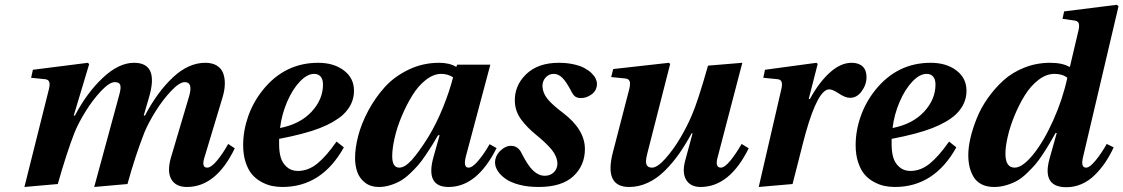

<svg xmlns="http://www.w3.org/2000/svg" viewBox="-20 -762 4651 795"><path d="M81.1 12.2 182.1 -391.1Q187.5 -411.1 184.1 -421.9Q180.7 -432.6 167 -434.1L108.9 -439.9L116.2 -473.1L344.2 -502L349.1 -496.1L285.2 -283.2H290Q339.8 -377.9 405.8 -439.9Q471.7 -502 535.2 -502Q640.1 -502 596.2 -356L575.2 -284.2L580.1 -283.2Q630.9 -380.4 695.6 -441.2Q760.3 -502 830.1 -502Q858.9 -502 877.7 -490.5Q896.5 -479 904.1 -458.7Q911.6 -438.5 910.9 -412.6Q910.2 -386.7 900.9 -356.9L828.1 -115.2Q812 -67.9 837.9 -67.9Q854.5 -67.9 878.9 -97.4Q903.3 -127 924.8 -166L952.1 -147.9Q875 12.2 753.9 12.2Q708.5 12.2 689.9 -18.8Q671.4 -49.8 687 -106.9L763.2 -363.8Q779.8 -421.9 745.1 -421.9Q723.1 -421.9 688.5 -385.3Q653.8 -348.6 624 -300.8Q594.2 -252.9 578.1 -213.9Q539.6 -115.7 507.8 0L370.1 12.2L475.1 -374Q481.9 -400.4 477.5 -411.1Q473.1 -421.9 455.1 -421.9Q433.1 -421.9 398.2 -384.8Q363.3 -347.7 333.5 -299.3Q303.7 -251 288.1 -211.9Q255.9 -128.9 219.2 0Z M1139.6 -231.9Q1223.1 -248.5 1270.3 -299.6Q1317.4 -350.6 1317.4 -412.1Q1317.4 -433.1 1307.9 -444.6Q1298.3 -456.1 1280.8 -456.1Q1252 -456.1 1221.7 -424.3Q1191.4 -392.6 1168.9 -340.6Q1146.5 -288.6 1139.6 -231.9ZM986.8 -161.1Q986.8 -220.2 1007.3 -279.3Q1027.8 -338.4 1067.4 -388.2Q1158.2 -502 1297.4 -502Q1362.3 -502 1404.1 -470.2Q1445.8 -438.5 1445.8 -386.2Q1445.8 -329.1 1399.4 -286.1Q1364.7 -255.4 1303.7 -231.4Q1242.7 -207.5 1135.7 -187V-163.1Q1135.7 -133.8 1142.3 -110.6Q1148.9 -87.4 1167.2 -70.8Q1185.5 -54.2 1213.4 -54.2Q1255.9 -54.2 1293.2 -84.2Q1330.6 -114.3 1373.5 -175.8L1403.8 -151.9Q1312.5 12.2 1149.4 12.2Q1126.5 12.2 1105 7.6Q1083.5 2.9 1061.3 -9.3Q1039.1 -21.5 1023.2 -40.3Q1007.3 -59.1 997.1 -90.1Q986.8 -121.1 986.8 -161.1Z M1604 -115.2Q1604 -67.9 1633.3 -67.9Q1656.2 -67.9 1684.8 -99.4Q1713.4 -130.9 1752.9 -193.8Q1787.1 -250 1814.2 -316.9Q1841.3 -383.8 1856 -441.9Q1834.5 -456.1 1807.1 -456.1Q1774.9 -456.1 1742.9 -430.9Q1710.9 -405.8 1686.8 -366.2Q1662.6 -326.7 1643.3 -280.8Q1624 -234.9 1614 -190.9Q1604 -147 1604 -115.2ZM1450.2 -107.9Q1450.2 -148.9 1463.1 -199.2Q1476.1 -249.5 1504.6 -303.2Q1533.2 -356.9 1572.8 -400.9Q1612.3 -444.8 1671.4 -473.4Q1730.5 -502 1798.3 -502Q1841.8 -502 1869.1 -484.9L1873 -494.1H2010.3L1909.2 -115.2Q1897 -67.9 1919.9 -67.9Q1936.5 -67.9 1960.9 -97.2Q1985.4 -126.5 2007.3 -165L2036.1 -148.9Q1955.6 12.2 1837.4 12.2Q1739.7 12.2 1775.4 -113.8L1800.3 -202.1H1793.9Q1778.8 -176.3 1769.5 -161.1Q1760.3 -146 1742.9 -120.4Q1725.6 -94.7 1712.2 -79.1Q1698.7 -63.5 1678.5 -44.2Q1658.2 -24.9 1639.4 -13.9Q1620.6 -2.9 1596.9 4.6Q1573.2 12.2 1548.3 12.2Q1514.6 12.2 1491.7 -5.6Q1468.8 -23.4 1459.5 -49.6Q1450.2 -75.7 1450.2 -107.9Z M2029.8 -88.9Q2029.8 -115.7 2051 -137Q2072.3 -158.2 2095.7 -158.2Q2125 -158.2 2139.6 -127.9Q2166 -75.2 2188.5 -54.7Q2210.9 -34.2 2235.8 -34.2Q2258.3 -34.2 2273.2 -48.6Q2288.1 -63 2288.1 -85.9Q2286.1 -116.2 2263.7 -143.1Q2241.2 -169.9 2201.7 -202.1Q2162.6 -233.9 2138.2 -266.8Q2113.8 -299.8 2111.8 -339.8Q2108.9 -406.2 2158 -454.1Q2207 -502 2293.9 -502Q2326.2 -502 2353.5 -496.1Q2380.9 -490.2 2398.4 -481Q2416 -471.7 2428.5 -460Q2440.9 -448.2 2446.3 -436.8Q2451.7 -425.3 2451.7 -415Q2451.7 -387.7 2430.4 -371.8Q2409.2 -356 2385.7 -356Q2371.6 -356 2362.8 -361.6Q2354 -367.2 2346.7 -381.8Q2325.7 -422.4 2309.1 -439.2Q2292.5 -456.1 2272.9 -456.1Q2252.9 -456.1 2239.3 -441.2Q2225.6 -426.3 2226.1 -403.8Q2227.5 -376.5 2247.1 -352.3Q2266.6 -328.1 2311 -294.9Q2401.9 -225.6 2401.9 -145Q2401.9 -77.1 2354.2 -32.5Q2306.6 12.2 2210 12.2Q2165 12.2 2129.4 2.7Q2093.8 -6.8 2072.8 -22Q2051.8 -37.1 2040.8 -54.4Q2029.8 -71.8 2029.8 -88.9Z M2510.7 -442.9 2519 -476.1 2750 -502 2754.9 -497.1 2660.6 -127.9Q2655.3 -107.9 2654.8 -95.5Q2654.3 -83 2660.2 -75.4Q2666 -67.9 2679.7 -67.9Q2701.7 -67.9 2734.9 -105Q2768.1 -142.1 2796.9 -190.9Q2825.7 -239.7 2844.7 -285.2Q2869.6 -341.8 2911.6 -490.2L3053.7 -502L2952.6 -115.2Q2938.5 -67.9 2964.8 -67.9Q2980.5 -67.9 3004.2 -96.9Q3027.8 -126 3050.8 -166L3080.1 -147.9Q3001 12.2 2880.9 12.2Q2839.4 12.2 2821.5 -16.8Q2803.7 -45.9 2816.9 -96.2L2847.7 -210H2843.8Q2817.9 -162.6 2792 -125.5Q2766.1 -88.4 2733.6 -55.9Q2701.2 -23.4 2663.3 -5.6Q2625.5 12.2 2585 12.2Q2480 12.2 2518.1 -132.8L2585 -391.1Q2590.8 -413.6 2587.4 -424.6Q2584 -435.5 2569.8 -437Z M3121.6 12.2 3214.8 -391.1Q3219.7 -411.1 3216.6 -421.9Q3213.4 -432.6 3199.7 -434.1L3140.6 -439.9L3147.5 -473.1L3360.8 -502L3365.7 -497.1L3328.6 -352.1H3333.5Q3372.1 -422.4 3416.7 -462.2Q3461.4 -502 3505.9 -502Q3535.2 -502 3551.5 -487.1Q3567.9 -472.2 3567.9 -442.9Q3567.9 -411.6 3548.1 -384.3Q3528.3 -356.9 3499.5 -356.9Q3479.5 -356.9 3451.7 -376Q3427.2 -392.1 3413.6 -392.1Q3367.2 -392.1 3316.4 -212.9Q3306.6 -177.7 3288.3 -104.2Q3270 -30.8 3261.7 0Z M3675.8 -231.9Q3759.3 -248.5 3806.4 -299.6Q3853.5 -350.6 3853.5 -412.1Q3853.5 -433.1 3844 -444.6Q3834.5 -456.1 3816.9 -456.1Q3788.1 -456.1 3757.8 -424.3Q3727.5 -392.6 3705.1 -340.6Q3682.6 -288.6 3675.8 -231.9ZM3522.9 -161.1Q3522.9 -220.2 3543.5 -279.3Q3564 -338.4 3603.5 -388.2Q3694.3 -502 3833.5 -502Q3898.4 -502 3940.2 -470.2Q3981.9 -438.5 3981.9 -386.2Q3981.9 -329.1 3935.5 -286.1Q3900.9 -255.4 3839.8 -231.4Q3778.8 -207.5 3671.9 -187V-163.1Q3671.9 -133.8 3678.5 -110.6Q3685.1 -87.4 3703.4 -70.8Q3721.7 -54.2 3749.5 -54.2Q3792 -54.2 3829.3 -84.2Q3866.7 -114.3 3909.7 -175.8L3939.9 -151.9Q3848.6 12.2 3685.5 12.2Q3662.6 12.2 3641.1 7.6Q3619.6 2.9 3597.4 -9.3Q3575.2 -21.5 3559.3 -40.3Q3543.5 -59.1 3533.2 -90.1Q3522.9 -121.1 3522.9 -161.1Z M4143.1 -126Q4143.1 -67.9 4181.2 -67.9Q4213.9 -67.9 4257.8 -122.1Q4301.8 -176.3 4340.8 -263.2Q4379.9 -350.1 4399.4 -439.9Q4379.4 -456.1 4346.2 -456.1Q4312 -456.1 4279.5 -430.9Q4247.1 -405.8 4223.1 -366.9Q4199.2 -328.1 4180.7 -283Q4162.1 -237.8 4152.6 -196.3Q4143.1 -154.8 4143.1 -126ZM3989.3 -120.1Q3989.3 -150.9 3998 -189.5Q4006.8 -228 4024.2 -271.5Q4041.5 -314.9 4070.1 -355.5Q4098.6 -396 4134.8 -429Q4170.9 -461.9 4221.2 -481.9Q4271.5 -502 4328.1 -502Q4379.4 -502 4408.2 -484.9L4410.2 -485.8L4445.3 -634.8Q4450.2 -654.8 4446.8 -664.8Q4443.4 -674.8 4430.2 -676.8L4379.4 -684.1L4386.2 -714.8L4604.5 -742.2L4611.3 -735.8L4465.3 -115.2Q4453.1 -67.9 4477.1 -67.9Q4492.2 -67.9 4516.6 -97.7Q4541 -127.4 4562.5 -166L4591.3 -151.9Q4575.2 -117.2 4556.2 -89.1Q4537.1 -61 4512.9 -37.1Q4488.8 -13.2 4458.7 0Q4428.7 13.2 4395.5 13.2Q4293.9 13.2 4325.2 -103L4355.5 -210.9L4351.1 -211.9Q4335 -183.6 4325.4 -167.2Q4315.9 -150.9 4298.1 -123.8Q4280.3 -96.7 4266.4 -80.6Q4252.4 -64.5 4231.9 -44.7Q4211.4 -24.9 4191.9 -13.9Q4172.4 -2.9 4147.5 4.6Q4122.6 12.2 4096.2 12.2Q4065.9 12.2 4044.2 1Q4022.5 -10.3 4011 -30Q3999.5 -49.8 3994.4 -71.8Q3989.3 -93.8 3989.3 -120.1Z"/></svg>

Font: Linguistics Pro
Style: Bold Italic
Weight: 700
Italic angle: -12°
Designer: Stefan Peev, Context Ltd
Foundry: Stefan Peev, Context Ltd
Version: Version 001.000